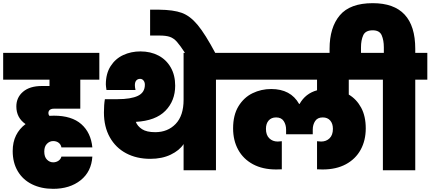

<svg xmlns="http://www.w3.org/2000/svg" viewBox="-31 -1073 2713 1210"><path d="M308 -388Q293 -388 283.5 -381Q274 -374 274 -360Q274 -351 280 -343Q290 -344 309 -344Q421 -344 481.5 -290.5Q542 -237 551 -144H356Q353 -162 339 -173Q325 -184 304 -184Q282 -184 265 -167Q248 -150 248 -118Q248 -84 265 -67Q282 -50 304 -50Q323 -50 337.5 -60Q352 -70 356 -86H551Q545 9 477 63Q409 117 304 117Q229 117 171 88.5Q113 60 81 6Q49 -48 49 -121Q49 -177 70 -219.5Q91 -262 130 -291Q72 -331 72 -402Q72 -459 114.5 -495Q157 -531 233 -531H281V-571H-11V-740H595V-571H475V-388Z M1407 -740V-571H1330V0H1126V-165Q1100 -125 1045 -98.5Q990 -72 916 -72Q830 -72 764 -107Q698 -142 661 -208Q624 -274 624 -364Q624 -413 630 -448H710Q794 -448 838 -469Q882 -490 882 -539Q882 -555 873.5 -565.5Q865 -576 852 -576Q837 -576 828 -566Q819 -556 819 -536Q819 -524 823 -506H640Q636 -532 636 -541Q636 -609 666 -656Q696 -703 745.5 -726Q795 -749 854 -749Q918 -749 967.5 -723Q1017 -697 1045 -648Q1073 -599 1073 -533Q1073 -438 1011.5 -375Q950 -312 825 -305Q835 -278 864 -259Q893 -240 947 -240Q1026 -240 1076 -292Q1126 -344 1126 -444V-740Z M1138 -735Q1104 -787 1084 -809.5Q1064 -832 1040 -840.5Q1016 -849 974 -849H915V-1012H971Q1062 -1011 1114.5 -992Q1167 -973 1214.5 -916Q1262 -859 1328 -735Z M2167 -571V-477Q2216 -448 2245 -394.5Q2274 -341 2274 -264Q2274 -188 2242 -129.5Q2210 -71 2149 -38Q2088 -5 2002 -5Q1983 -5 1967 -6V-183L1993 -181Q2025 -181 2046 -201.5Q2067 -222 2067 -261Q2067 -294 2050 -313.5Q2033 -333 2003 -333Q1970 -333 1955 -310Q1940 -287 1940 -256V-227H1772V-256Q1772 -287 1757 -310Q1742 -333 1709 -333Q1679 -333 1662 -313.5Q1645 -294 1645 -261Q1645 -222 1666 -201.5Q1687 -181 1719 -181L1745 -183V-6Q1729 -5 1710 -5Q1624 -5 1563 -38Q1502 -71 1470 -129.5Q1438 -188 1438 -264Q1438 -348 1472 -403.5Q1506 -459 1560.5 -485.5Q1615 -512 1678 -512Q1801 -512 1854 -418H1857Q1894 -484 1967 -504V-571H1385V-740H2327V-571Z M2662 -740V-571H2586V0H2382V-571H2305V-740H2388V-775Q2388 -819 2374.5 -850.5Q2361 -882 2318 -882Q2272 -882 2258 -850.5Q2244 -819 2244 -775V-696H2046V-765Q2046 -900 2110.5 -976.5Q2175 -1053 2318 -1053Q2586 -1053 2586 -765V-740Z"/></svg>

Font: Fz Poppins Black
Style: Regular
Weight: 900
Designer: Ninad Kale (Devanagari), Jonny Pinhorn (Latin)
Foundry: Indian Type Foundry
Version: Vit hóa bi Vntype.Com & FontZin.Com